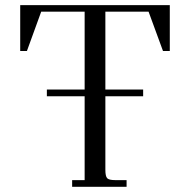

<svg xmlns="http://www.w3.org/2000/svg" viewBox="-20 -722 731 742"><path d="M58.1 -524.9V-702.1H636.2V-524.9H609.9L554.2 -676.8H387.2V-376H533.2V-350.1H387.2V-65.9Q387.2 -40.5 394.3 -33.2Q401.4 -25.9 425.8 -25.9H469.2V0H258.8V-25.9H307.1V-350.1H161.1V-376H307.1V-676.8H139.2L84 -524.9Z"/></svg>

Font: Dihjauti
Style: Regular
Weight: 400
Designer: T. Christopher White
Version: Version 3.0.0